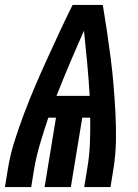

<svg xmlns="http://www.w3.org/2000/svg" viewBox="-39 -755 559 775"><path d="M-19 0 -7 -74Q2 -130 20 -186.5Q38 -243 59 -298.5Q80 -354 103.5 -409Q127 -464 152 -518.5Q177 -573 202 -627Q227 -681 254 -735H376Q385 -681 393 -627Q401 -573 408 -518.5Q415 -464 419.5 -409Q424 -354 427 -298.5Q430 -243 429 -186.5Q428 -130 419 -74L407 0H301L313 -74Q322 -126 324 -177.5Q326 -229 325 -280H293L247 0H141L187 -280H156Q139 -229 123.5 -177.5Q108 -126 99 -74L87 0ZM323 -368Q319 -434 313 -500Q307 -566 300 -631Q271 -566 243 -500Q215 -434 189 -368Z"/></svg>

Font: Iosevka Term Curly Heavy
Style: Italic
Weight: 900
Italic angle: -9°
Designer: Belleve Invis
Foundry: Belleve Invis
Version: Version 32.3.0